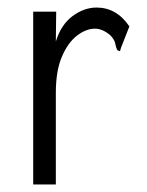

<svg xmlns="http://www.w3.org/2000/svg" viewBox="-20 -488 390 509"><path d="M68 -457H129L128 -378Q142 -423 172.5 -445.5Q203 -468 236 -468Q289 -468 323 -418L301 -362L298 -352L291 -355Q287 -363 285.5 -372.5Q284 -382 273 -394Q252 -412 232 -412Q208 -412 184 -393.5Q160 -375 144 -337.5Q128 -300 128 -242V1H68Z"/></svg>

Font: Inconsolata ExtraCondensed
Style: Regular
Weight: 400
Width: 2
Monospace: yes
Designer: Raph Levien, Cyreal, Brenton Simpson
Foundry: Raph Levien, Cyreal, Google
Version: Version 3.001; ttfautohint (v1.8.2.53-6de2)